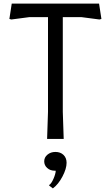

<svg xmlns="http://www.w3.org/2000/svg" viewBox="-20 -770 614 1064"><path d="M542 -665 531 -662 432 -675H328V-150L333 0H241L246 -150V-675H142L43 -662L32 -665L45 -750H529ZM349 132Q349 165 326 208.5Q303 252 273 274L252 258L253 255Q265 247 276.5 220.5Q288 194 289 176H284Q258 176 241.5 161Q225 146 225 124Q225 102 243 87Q261 72 287 72Q315 72 332 88.5Q349 105 349 132Z"/></svg>

Font: Farro Light
Style: Regular
Weight: 300
Designer: Aceler Chua
Foundry: Grayscale Limited
Version: Version 1.101